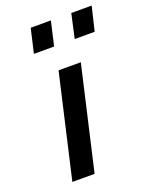

<svg xmlns="http://www.w3.org/2000/svg" viewBox="-137 -801 692 876"><g transform="rotate(-20 209.0 -363.0)"><path d="M95 -609 122 -726H220L193 -609ZM293 -609 319 -726H418L390 -609ZM60 0 175 -500H283L168 0Z"/></g></svg>

Font: Titillium Web
Style: SemiBold Italic
Weight: 600
Italic angle: -13°
Version: Version 1.001;PS 57.000;hotconv 1.0.70;makeotf.lib2.5.55311